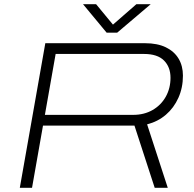

<svg xmlns="http://www.w3.org/2000/svg" viewBox="-20 -891 922 911"><path d="M74 0 195 -686H668Q727 -686 767 -666.5Q807 -647 827.5 -612.5Q848 -578 848 -532Q848 -475 826.5 -427Q805 -379 767 -346.5Q729 -314 678 -301L776 0H714L618 -295H184L132 0ZM193 -346H612Q664 -346 704 -369Q744 -392 766.5 -432Q789 -472 789 -522Q789 -573 758 -604Q727 -635 663 -635H244ZM695 -871 536 -736H486L374 -871H436L526 -762H502L627 -871Z"/></svg>

Font: Archivo Expanded Thin
Style: Italic
Weight: 250
Width: 7
Italic angle: -10°
Designer: Hector Gatti
Foundry: Omnibus-Type
Version: Version 2.001